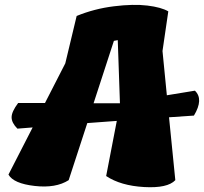

<svg xmlns="http://www.w3.org/2000/svg" viewBox="-20 -773 844 794"><path d="M55 -347H166L250 -511L297 -707Q370 -737 451 -747Q532 -757 589.5 -750Q647 -743 676 -726L652 -562L670 -379L786 -398Q823 -363 782 -295L679 -288L705 -28Q673 6 576 0.5Q479 -5 419 -45L463 -273L341 -264L264 -28Q211 6 123.5 -4Q36 -14 15 -51L115 -246L52 -241Q28 -265 28 -288Q28 -311 55 -347ZM367 -346H476L467 -607L451 -604Z"/></svg>

Font: Tillana ExtraBold
Style: Regular
Weight: 800
Designer: Lipi Raval (Devanagari, Latin), Jonny Pinhorn (Latin)
Foundry: Indian Type Foundry
Version: Version 2.003;PS 1.0;hotconv 1.0.79;makeotf.lib2.5.61930; tt